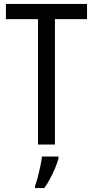

<svg xmlns="http://www.w3.org/2000/svg" viewBox="-20 -734 473 975"><path d="M259 0H173V-637H10V-714H422V-637H259ZM277 71Q271 93 259.5 120.5Q248 148 234 174Q220 200 205 221H158V210Q165 192 172 165Q179 138 185 109.5Q191 81 193 61H277Z"/></svg>

Font: Noto Sans Khmer Condensed
Style: Regular
Weight: 400
Width: 3
Designer: Danh Hong and the Monotype Design Team
Foundry: Monotype Imaging Inc.
Version: Version 2.004